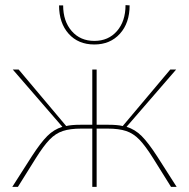

<svg xmlns="http://www.w3.org/2000/svg" viewBox="-20 -731 739 751"><path d="M211 -710H227Q227 -648 260.5 -609.5Q294 -571 349 -571Q404 -571 437.5 -609.5Q471 -648 471 -711L487 -710Q487 -641 449 -599Q411 -557 349 -557Q286 -557 248.5 -599Q211 -641 211 -710ZM671 0H649L579 -112Q549 -160 525.5 -184.5Q502 -209 473.5 -218.5Q445 -228 401 -228H358V0H341V-228H298Q254 -228 225.5 -218.5Q197 -209 173.5 -184.5Q150 -160 120 -112L50 0H28L104 -119Q139 -173 165 -199Q191 -225 224 -235L30 -459H53L239 -238Q259 -243 295 -243H341V-459H358V-243H404Q440 -243 460 -238L646 -459H669L475 -235Q508 -225 534 -199Q560 -173 595 -119Z"/></svg>

Font: Ysabeau SC Thin
Style: Regular
Weight: 200
Designer: Christian Thalmann (Catharsis Fonts)
Version: Version 0.003